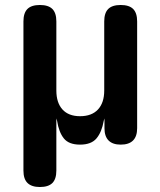

<svg xmlns="http://www.w3.org/2000/svg" viewBox="-20 -570 640 770"><path d="M140 180Q107 180 90.5 164Q74 148 74 114V-484Q74 -518 90 -534Q106 -550 140 -550Q174 -550 190 -534Q206 -518 206 -484V-207Q206 -158 230.5 -131Q255 -104 301 -104Q348 -104 373 -131Q398 -158 398 -207V-484Q398 -518 414 -534Q430 -550 464 -550Q498 -550 514 -534Q530 -518 530 -484V-56Q530 -23 513.5 -6.5Q497 10 464 10Q432 10 415.5 -6.5Q399 -23 399 -56V-85Q399 -95 398.5 -95Q398 -95 396 -85Q388 -40 367 -15Q346 10 301 10Q256 10 236 -15Q216 -40 209 -85Q207 -95 206.5 -95Q206 -95 206 -85V114Q206 148 190 164Q174 180 140 180Z"/></svg>

Font: Maple Mono NL
Style: Bold
Weight: 700
Monospace: yes
Designer: subframe7536
Version: Version 7.000